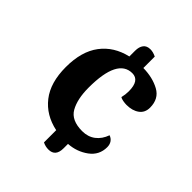

<svg xmlns="http://www.w3.org/2000/svg" viewBox="-204 -814 989 989"><g transform="rotate(45 290.5 -319.5)"><path d="M518 -174Q518 -116 471 -81.5Q424 -47 363 -43V-11Q363 49 312 49Q290 49 270 39V-50Q179 -69 127 -135.5Q75 -202 75 -315Q75 -429 126 -496.5Q177 -564 268 -585V-627Q268 -655 280.5 -671.5Q293 -688 319 -688Q339 -688 361 -677V-594Q430 -593 480 -565.5Q530 -538 530 -474Q530 -437 503 -417.5Q476 -398 434 -398Q423 -398 408.5 -400.5Q394 -403 387 -408Q393 -432 393 -456Q393 -535 340 -535Q233 -535 233 -323Q233 -240 261 -190.5Q289 -141 368 -141Q410 -141 439.5 -163.5Q469 -186 483 -226Q500 -220 509 -206.5Q518 -193 518 -174Z"/></g></svg>

Font: Sansita
Style: Bold
Weight: 700
Designer: Pablo Cosgaya
Foundry: Omnibus-Type
Version: Version 1.006